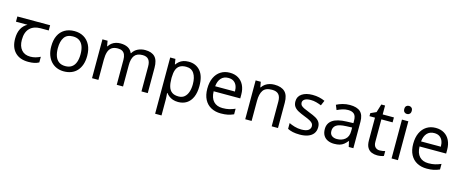

<svg xmlns="http://www.w3.org/2000/svg" viewBox="-48 -1528 6146 2559"><g transform="rotate(15 3025.0 -248.5)"><path d="M301 10Q183 10 118 -57Q53 -124 53 -245Q53 -325 82 -380.5Q111 -436 165 -465H6V-537H458V-465H345Q251 -465 197.5 -411.5Q144 -358 144 -252Q144 -165 187 -114.5Q230 -64 310 -64Q347 -64 381 -73.5Q415 -83 447 -99V-21Q418 -5 383 2.5Q348 10 301 10Z M1041 -269Q1041 -202 1023.5 -150.5Q1006 -99 973.5 -63Q941 -27 894.5 -8.5Q848 10 791 10Q738 10 693 -8.5Q648 -27 615 -63Q582 -99 563.5 -150.5Q545 -202 545 -269Q545 -358 575 -419.5Q605 -481 661 -513.5Q717 -546 794 -546Q867 -546 922.5 -513.5Q978 -481 1009.5 -419.5Q1041 -358 1041 -269ZM636 -269Q636 -206 652.5 -159.5Q669 -113 704 -88Q739 -63 793 -63Q847 -63 882 -88Q917 -113 933.5 -159.5Q950 -206 950 -269Q950 -333 933 -378Q916 -423 881.5 -447.5Q847 -472 792 -472Q710 -472 673 -418Q636 -364 636 -269Z M1768 -546Q1859 -546 1904 -499.5Q1949 -453 1949 -349V0H1862V-345Q1862 -408 1835.5 -440Q1809 -472 1753 -472Q1675 -472 1641.5 -427Q1608 -382 1608 -296V0H1521V-345Q1521 -387 1509 -415.5Q1497 -444 1473 -458Q1449 -472 1411 -472Q1357 -472 1326 -449.5Q1295 -427 1281.5 -384Q1268 -341 1268 -278V0H1180V-536H1251L1264 -463H1269Q1286 -491 1310.5 -509.5Q1335 -528 1365 -537Q1395 -546 1427 -546Q1489 -546 1530.5 -524Q1572 -502 1591 -456H1596Q1623 -502 1669.5 -524Q1716 -546 1768 -546Z M2370 -546Q2469 -546 2529.5 -477Q2590 -408 2590 -269Q2590 -178 2562.5 -115.5Q2535 -53 2485.5 -21.5Q2436 10 2369 10Q2328 10 2296 -1Q2264 -12 2241.5 -29.5Q2219 -47 2203 -68H2197Q2199 -51 2201 -25Q2203 1 2203 20V240H2115V-536H2187L2199 -463H2203Q2219 -486 2241.5 -505Q2264 -524 2295.5 -535Q2327 -546 2370 -546ZM2354 -472Q2300 -472 2267 -451.5Q2234 -431 2219 -390Q2204 -349 2203 -286V-269Q2203 -203 2217 -157Q2231 -111 2264.5 -87Q2298 -63 2356 -63Q2405 -63 2436.5 -90Q2468 -117 2483.5 -163.5Q2499 -210 2499 -270Q2499 -362 2463.5 -417Q2428 -472 2354 -472Z M2937 -546Q3006 -546 3055.5 -516Q3105 -486 3131.5 -431.5Q3158 -377 3158 -304V-251H2791Q2793 -160 2837.5 -112.5Q2882 -65 2962 -65Q3013 -65 3052.5 -74.5Q3092 -84 3134 -102V-25Q3093 -7 3053 1.5Q3013 10 2958 10Q2882 10 2823.5 -21Q2765 -52 2732.5 -113.5Q2700 -175 2700 -264Q2700 -352 2729.5 -415Q2759 -478 2812.5 -512Q2866 -546 2937 -546ZM2936 -474Q2873 -474 2836.5 -433.5Q2800 -393 2793 -321H3066Q3066 -367 3052 -401Q3038 -435 3009.5 -454.5Q2981 -474 2936 -474Z M3552 -546Q3648 -546 3697 -499.5Q3746 -453 3746 -349V0H3659V-343Q3659 -408 3630 -440Q3601 -472 3539 -472Q3450 -472 3416 -422Q3382 -372 3382 -278V0H3294V-536H3365L3378 -463H3383Q3401 -491 3427.5 -509.5Q3454 -528 3486 -537Q3518 -546 3552 -546Z M4261 -148Q4261 -96 4235 -61Q4209 -26 4161 -8Q4113 10 4047 10Q3991 10 3950.5 1Q3910 -8 3879 -24V-104Q3911 -88 3956.5 -74.5Q4002 -61 4049 -61Q4116 -61 4146 -82.5Q4176 -104 4176 -140Q4176 -160 4165 -176Q4154 -192 4125.5 -208Q4097 -224 4044 -244Q3992 -264 3955 -284Q3918 -304 3898 -332Q3878 -360 3878 -404Q3878 -472 3933.5 -509Q3989 -546 4079 -546Q4128 -546 4170.5 -536.5Q4213 -527 4250 -510L4220 -440Q4186 -454 4149 -464Q4112 -474 4073 -474Q4019 -474 3990.5 -456.5Q3962 -439 3962 -409Q3962 -387 3975 -371.5Q3988 -356 4018.5 -341.5Q4049 -327 4100 -307Q4151 -288 4187 -268Q4223 -248 4242 -219.5Q4261 -191 4261 -148Z M4594 -545Q4692 -545 4739 -502Q4786 -459 4786 -365V0H4722L4705 -76H4701Q4678 -47 4653.5 -27.5Q4629 -8 4597.5 1Q4566 10 4521 10Q4473 10 4434.5 -7Q4396 -24 4374 -59.5Q4352 -95 4352 -149Q4352 -229 4415 -272.5Q4478 -316 4609 -320L4700 -323V-355Q4700 -422 4671 -448Q4642 -474 4589 -474Q4547 -474 4509 -461.5Q4471 -449 4438 -433L4411 -499Q4446 -518 4494 -531.5Q4542 -545 4594 -545ZM4620 -259Q4520 -255 4481.5 -227Q4443 -199 4443 -148Q4443 -103 4470.5 -82Q4498 -61 4541 -61Q4609 -61 4654 -98.5Q4699 -136 4699 -214V-262Z M5131 -62Q5151 -62 5172 -65.5Q5193 -69 5206 -73V-6Q5192 1 5166 5.5Q5140 10 5116 10Q5074 10 5038.5 -4.5Q5003 -19 4981 -55Q4959 -91 4959 -156V-468H4883V-510L4960 -545L4995 -659H5047V-536H5202V-468H5047V-158Q5047 -109 5070.5 -85.5Q5094 -62 5131 -62Z M5401 -536V0H5313V-536ZM5358 -737Q5378 -737 5393.5 -723.5Q5409 -710 5409 -681Q5409 -653 5393.5 -639Q5378 -625 5358 -625Q5336 -625 5321 -639Q5306 -653 5306 -681Q5306 -710 5321 -723.5Q5336 -737 5358 -737Z M5778 -546Q5847 -546 5896.5 -516Q5946 -486 5972.5 -431.5Q5999 -377 5999 -304V-251H5632Q5634 -160 5678.5 -112.5Q5723 -65 5803 -65Q5854 -65 5893.5 -74.5Q5933 -84 5975 -102V-25Q5934 -7 5894 1.5Q5854 10 5799 10Q5723 10 5664.5 -21Q5606 -52 5573.5 -113.5Q5541 -175 5541 -264Q5541 -352 5570.5 -415Q5600 -478 5653.5 -512Q5707 -546 5778 -546ZM5777 -474Q5714 -474 5677.5 -433.5Q5641 -393 5634 -321H5907Q5907 -367 5893 -401Q5879 -435 5850.5 -454.5Q5822 -474 5777 -474Z"/></g></svg>

Font: uguzrati15
Style: Book
Weight: 400
Designer: Jelle Bosma - Monotype Design Team, Universal Thirst
Foundry: Monotype Imaging Inc.
Version: Version 2.106